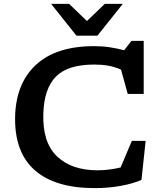

<svg xmlns="http://www.w3.org/2000/svg" viewBox="-20 -955 825 986"><path d="M480 -80.5Q539 -80.5 599.5 -95L657 -231.5H728L706.5 -31Q663 -12 600 -0.5Q537 11 466 11Q265 11 160.5 -79.2Q56 -169.5 57.5 -348.5Q59.5 -523.5 163.2 -620.8Q267 -718 463 -718Q506.5 -718 544.2 -712.2Q582 -706.5 617.5 -697L655 -745H718V-472.5H636L601.5 -597.5Q568 -612 535.8 -617.8Q503.5 -623.5 464 -623.5Q327.5 -623.5 266.8 -561.2Q206 -499 202.5 -370.5Q198 -223 273 -151.8Q348 -80.5 480 -80.5ZM610.5 -935 480.5 -772H372.5L242.5 -935H335L426.5 -847L518 -935Z"/></svg>

Font: Newsreader Caption Medium
Style: Regular
Weight: 500
Designer: Hugues Gentile
Foundry: Production Type
Version: Version 1.001